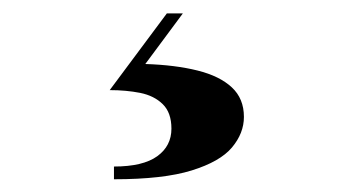

<svg xmlns="http://www.w3.org/2000/svg" viewBox="-20 -24 540 294"><path d="M154.5 250.5V231Q199 231 220.8 215.2Q242.5 199.5 242.5 173Q242.5 148.5 229.2 135.5Q216 122.5 194.5 118.2Q173 114 148 114L235.5 -3.5H260L202.5 74Q248.5 75.5 282.5 84Q316.5 92.5 335 109.8Q353.5 127 353.5 155Q353.5 180 335.2 201.8Q317 223.5 273.5 237Q230 250.5 154.5 250.5Z"/></svg>

Font: Bodoni Moda 11pt
Style: Bold
Weight: 700
Designer: Owen Earl
Foundry: indestructible type
Version: Version 2.004